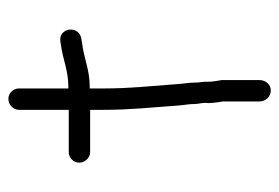

<svg xmlns="http://www.w3.org/2000/svg" viewBox="-124 -530 666 458"><g transform="rotate(-90 209.0 -301.0)"><path d="M241 -169C241 -184 238 -198 237 -216C233 -272 227 -324 227 -386V-420H232C272 -420 299 -434 334 -438L346 -440C379 -446 372 -495 339 -490L327 -488C297 -484 269 -471 232 -471H227V-589C227 -602 216 -614 202 -614C188 -614 176 -602 176 -589V-470H75C62 -470 50 -459 50 -445C50 -431 62 -419 75 -419H176V-386C176 -322 182 -272 186 -212C187 -197 190 -183 190 -168C190 -159 194 -151 192 -137C192 -131 193 -123 194 -115L196 -102V-15C196 0 208 12 222 12C236 12 247 0 247 -15V-105C246 -113 243 -125 243 -136V-137C244 -148 241 -156 241 -169ZM334 -433Z"/></g></svg>

Font: Blanket
Style: Light
Weight: 300
Foundry: Cannot Into Space Fonts
Version: Version 0.9